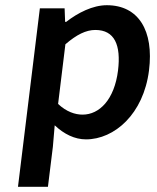

<svg xmlns="http://www.w3.org/2000/svg" viewBox="-20 -523 604 737"><path d="M190 -42C226 -8 267 12 310 12C419 12 531 -85 552 -253C571 -405 512 -503 390 -503C336 -503 279 -474 234 -439H230L228 -491H133L49 194H164L183 40ZM203 -124 231 -353C274 -390 310 -408 346 -408C420 -408 445 -350 433 -252C419 -141 362 -83 297 -83C268 -83 235 -94 203 -124Z"/></svg>

Font: Falling Sky
Style: Obl
Weight: 400
Designer: Paul D. Hunt
Foundry: Adobe Systems Incorporated
Version: Version 1.02